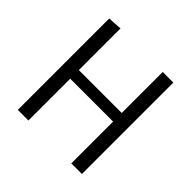

<svg xmlns="http://www.w3.org/2000/svg" viewBox="-173 -847 1010 1010"><g transform="rotate(45 331.5 -342.5)"><path d="M491 -680V-375H172V-685L93 -680V0H172V-311H491V0H570V-680Z"/></g></svg>

Font: Catamaran
Style: Regular
Weight: 400
Designer: Pria Ravichandran
Version: Version 1.000;PS 001.000;hotconv 1.0.70;makeotf.lib2.5.58329